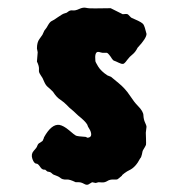

<svg xmlns="http://www.w3.org/2000/svg" viewBox="-20 -481 473 515"><path d="M243.2 -341.8Q233.4 -341.8 235.8 -317.9Q235.4 -315.4 243.2 -302.7Q251 -290 268.1 -278.8L277.8 -274.9Q279.8 -272.9 297.9 -258.3Q315.9 -243.7 328.1 -225.1Q340.3 -206.5 349.6 -197.3Q364.7 -182.1 364.7 -171.4Q365.2 -160.6 369.1 -152.3Q373 -144 373 -141.1L371.1 -125L371.6 -109.9Q372.1 -94.7 371.6 -92.8Q371.1 -90.8 367.7 -85Q364.3 -79.1 363.3 -77.6Q362.3 -76.2 360.8 -67.4Q358.9 -58.6 356 -56.2Q343.8 -32.2 326.7 -24.4Q321.3 -22 314 -16.6Q306.6 -11.2 307.1 -9.8Q296.9 -1 294.9 0Q293 1 285.6 0.5Q274.9 0 268.1 4.4Q261.2 8.8 253.4 8.3Q246.1 7.8 244.1 7.8L236.8 9.8L227.1 7.8Q222.2 10.3 219.7 12.2Q213.9 17.1 205.6 12.2Q197.8 7.8 191.4 7.8H183.1Q167 0 159.7 0.5Q152.3 1 147.9 -0.5Q143.6 -2 140.6 -4.9Q136.7 -7.8 130.9 -9.8Q122.6 -12.2 119.6 -15.6Q116.2 -19 113.8 -19.5Q110.8 -20 109.4 -20.5Q107.9 -21 106.9 -21L101.1 -25.9H97.7Q92.3 -26.4 87.9 -33.2Q82 -42 78.1 -42Q71.3 -42 66.9 -54.7Q62.5 -67.4 70.3 -76.2Q78.6 -85 79.6 -88.9Q81.1 -92.8 82.5 -94.7Q84 -96.7 87.9 -98.6Q91.8 -101.1 94.2 -103Q98.1 -110.8 98.1 -112.8Q118.2 -148.9 139.2 -146Q150.4 -144 165 -131.8Q179.7 -119.1 183.6 -117.2Q188 -115.2 210 -113.8Q214.8 -110.8 216.8 -111.8Q224.6 -113.3 224.6 -120.1Q224.6 -127 220.2 -134.3Q215.3 -141.6 213.9 -147Q208.5 -156.2 189.9 -170.9Q172.9 -187 169.9 -189Q167 -190.9 159.7 -198.7Q152.3 -206.5 142.1 -213.4Q131.8 -219.7 122.1 -234.9Q113.3 -243.7 107.9 -248Q102.5 -252.4 98.1 -262.7Q94.2 -272.9 89.8 -278.3Q85.9 -284.2 85 -287.1Q84 -290 84.5 -294.4Q85.4 -303.2 79.1 -315.9Q79.1 -316.9 81.1 -340.8L79.1 -351.1Q79.1 -367.7 85.9 -376.5Q92.8 -385.7 93.8 -387.7Q94.7 -389.6 96.7 -394Q98.6 -399.4 101.6 -402.3Q104.5 -405.3 108.9 -413.6Q114.3 -422.9 119.1 -424.8Q124 -426.8 134.8 -434.6Q148.4 -444.3 153.8 -445.3Q159.2 -446.3 162.1 -449.2Q167.5 -454.1 174.8 -453.1Q182.1 -452.1 192.4 -457Q203.1 -461.9 210.9 -460Q218.8 -458 237.3 -458.5Q255.9 -459 276.9 -459L309.1 -442.9Q311 -442.9 315.9 -443.4Q321.3 -443.8 323.2 -442.4Q325.2 -440.9 328.1 -437.5Q331.1 -434.1 333 -433.1Q335 -432.1 341.8 -429.2Q361.3 -420.9 364.7 -415.5Q368.2 -410.2 373 -390.1Q373 -378.4 349.1 -353Q343.3 -341.3 335.4 -335Q327.6 -329.1 320.8 -319.8Q314 -310.1 310.1 -309.6Q305.7 -309.1 297.9 -313Q290 -316.9 286.6 -317.9Q283.2 -318.8 279.8 -324.2Q276.9 -329.1 272.9 -334Q269 -338.9 266.6 -339.4Q264.6 -339.8 259.8 -339.4Q254.9 -338.9 250.5 -340.3Q246.1 -341.8 243.2 -341.8Z"/></svg>

Font: AntiqueNobleBoldCondensed
Style: BoldCondensed
Weight: 700
Version: Version 001.000